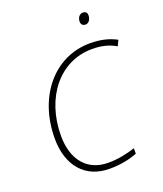

<svg xmlns="http://www.w3.org/2000/svg" viewBox="-164 -1014 960 1130"><g transform="rotate(-20 316.5 -449.0)"><path d="M483 -836C504 -836 517 -859 517 -882C517 -896 510 -908 491 -908C467 -908 455 -885 455 -864C455 -846 466 -836 483 -836ZM326 10C397 10 454 -3 500 -21V-55C451 -39 395 -26 330 -26C200 -26 122 -119 122 -269C122 -510 265 -688 468 -688C522 -688 571 -678 616 -651L633 -686C585 -712 532 -724 468 -724C242 -724 82 -528 82 -267C82 -99 172 10 326 10Z"/></g></svg>

Font: Noto Sans ExtraLight
Style: Italic
Weight: 200
Italic angle: -12°
Designer: Monotype Design Team
Foundry: Monotype Imaging Inc.
Version: Version 2.013